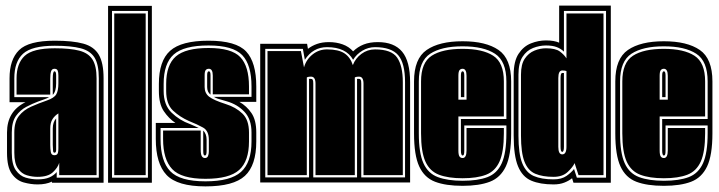

<svg xmlns="http://www.w3.org/2000/svg" viewBox="-20 -651 2560 684"><path d="M114 6Q90 6 64.5 -1Q39 -8 22 -32Q5 -56 5 -107V-179Q5 -255 71 -287H14V-372Q14 -439 48 -472.5Q82 -506 175 -506Q239 -506 277 -495.5Q315 -485 332 -456Q349 -427 349 -372V0H165V-4Q144 6 114 6ZM114 -12Q140 -12 156 -19Q172 -26 182 -38V-18H332V-372Q332 -421 317 -445.5Q302 -470 267.5 -479Q233 -488 175 -488Q93 -488 62 -459.5Q31 -431 31 -372V-305H155Q149 -301 138.5 -297.5Q128 -294 115 -289Q96 -282 74 -270.5Q52 -259 37 -238Q22 -217 22 -179V-107Q22 -65 36.5 -44.5Q51 -24 72 -18Q93 -12 114 -12ZM114 -21Q95 -21 76 -26.5Q57 -32 44 -50.5Q31 -69 31 -107V-179Q31 -217 47.5 -238Q64 -259 91 -271Q118 -283 147 -293Q173 -302 180.5 -315Q188 -328 188 -354V-382Q188 -393 185.5 -399.5Q183 -406 174 -406Q165 -406 162 -397Q159 -388 159 -371V-314H39V-372Q39 -425 68 -452Q97 -479 175 -479Q230 -479 262.5 -470.5Q295 -462 309.5 -439Q324 -416 324 -372V-27H191V-71Q186 -54 168.5 -37.5Q151 -21 114 -21ZM168 -313V-371Q168 -397 174 -397Q180 -397 180 -382V-354Q180 -325 168 -313ZM174 -98Q186 -98 187 -110Q188 -116 188 -123.5Q188 -131 188 -141V-247Q175 -239 167 -226.5Q159 -214 159 -193V-135Q159 -120 161 -109Q163 -98 174 -98ZM174 -107Q169 -107 169 -116L168 -135V-193Q168 -216 180 -229V-117Q180 -107 174 -107Z M365 0V-630H521V0ZM379 -18H507V-612H379ZM387 -27V-603H499V-27Z M712 13Q612 13 573.5 -27.5Q535 -68 535 -156V-213H605Q581 -229 563.5 -255Q546 -281 546 -327V-352Q546 -434 586 -470Q626 -506 723 -506Q821 -506 857 -467.5Q893 -429 893 -343V-288H833Q859 -273 876 -248Q893 -223 893 -179V-147Q893 -62 852.5 -24.5Q812 13 712 13ZM712 -5Q801 -5 838.5 -38.5Q876 -72 876 -147V-179Q876 -226 851 -252.5Q826 -279 788 -290L771 -295Q763 -297 755.5 -299.5Q748 -302 742 -306H876V-343Q876 -420 843 -454.5Q810 -489 723 -489Q635 -489 599 -457Q563 -425 563 -352V-327Q563 -277 591.5 -249.5Q620 -222 657 -209Q662 -207 673 -202Q684 -197 688 -195H552V-156Q552 -77 586.5 -41Q621 -5 712 -5ZM712 -14Q626 -14 593.5 -48.5Q561 -83 561 -156V-186H695V-118Q695 -101 699 -94.5Q703 -88 710 -88Q718 -88 721 -95Q724 -102 724 -112V-153Q724 -185 703.5 -196.5Q683 -208 653 -220Q621 -234 596.5 -257Q572 -280 572 -327V-352Q572 -420 606.5 -450Q641 -480 723 -480Q805 -480 836 -447.5Q867 -415 867 -343V-315H738V-382Q738 -406 724 -406Q717 -406 713 -401.5Q709 -397 709 -383V-341Q709 -319 725 -306.5Q741 -294 785 -280Q820 -269 843.5 -246.5Q867 -224 867 -179V-147Q867 -77 832 -45.5Q797 -14 712 -14ZM730 -314Q718 -323 718 -341V-383Q718 -397 724 -397Q730 -397 730 -383ZM710 -97Q707 -97 705.5 -100.5Q704 -104 704 -114V-186Q716 -174 716 -153V-112Q716 -97 710 -97Z M907 -1V-495H1074L1077 -477Q1091 -488 1109.5 -494.5Q1128 -501 1152 -501Q1178 -501 1200.5 -493Q1223 -485 1238 -468Q1254 -484 1275.5 -492.5Q1297 -501 1326 -501Q1384 -501 1412.5 -467Q1441 -433 1441 -358V-1ZM925 -19H1081V-370H1088Q1092 -370 1094 -367Q1096 -364 1096 -353V-19H1252V-370H1259Q1263 -370 1265 -367Q1267 -364 1267 -353V-19H1423V-358Q1423 -426 1398.5 -454.5Q1374 -483 1316 -483Q1292 -483 1271 -470.5Q1250 -458 1238 -438Q1213 -483 1145 -483Q1095 -483 1066 -438L1059 -477H925ZM933 -27V-469H1052L1063 -411Q1071 -439 1093.5 -457Q1116 -475 1145 -475Q1186 -475 1207 -461Q1228 -447 1237 -419Q1246 -443 1267.5 -459Q1289 -475 1316 -475Q1375 -475 1395 -445.5Q1415 -416 1415 -358V-27H1275V-353Q1275 -378 1259 -378Q1256 -378 1251.5 -377.5Q1247 -377 1244 -375V-27H1104V-353Q1104 -378 1088 -378Q1085 -378 1080.5 -377.5Q1076 -377 1073 -375V-27Z M1628 11Q1568 11 1530 -3.5Q1492 -18 1473.5 -58Q1455 -98 1455 -176V-361Q1455 -442 1500 -473Q1545 -504 1628 -504Q1711 -504 1756 -473Q1801 -442 1801 -361V-176Q1801 -98 1782 -58Q1763 -18 1725 -3.5Q1687 11 1628 11ZM1628 -7Q1682 -7 1716.5 -20Q1751 -33 1767.5 -69.5Q1784 -106 1784 -176V-204H1634V-115Q1634 -104 1632.5 -100.5Q1631 -97 1628 -97Q1622 -97 1622 -115V-227H1784V-361Q1784 -433 1743.5 -459.5Q1703 -486 1628 -486Q1553 -486 1512.5 -459.5Q1472 -433 1472 -361V-176Q1472 -106 1488.5 -69.5Q1505 -33 1540 -20Q1575 -7 1628 -7ZM1628 -16Q1577 -16 1544 -28.5Q1511 -41 1495.5 -75.5Q1480 -110 1480 -176V-361Q1480 -428 1518 -452.5Q1556 -477 1628 -477Q1699 -477 1737 -452.5Q1775 -428 1775 -361V-236H1613V-115Q1613 -99 1617 -93.5Q1621 -88 1628 -88Q1642 -88 1642 -115V-195H1775V-176Q1775 -110 1759.5 -75.5Q1744 -41 1711.5 -28.5Q1679 -16 1628 -16ZM1613 -296H1642V-381Q1642 -406 1628 -406Q1621 -406 1617 -401Q1613 -396 1613 -381ZM1622 -305V-382Q1622 -397 1628 -397Q1634 -397 1634 -382V-305Z M1952 6Q1904 6 1872.5 -7.5Q1841 -21 1825.5 -58.5Q1810 -96 1810 -168V-385Q1810 -433 1827.5 -459.5Q1845 -486 1871.5 -496.5Q1898 -507 1925 -507Q1954 -507 1972 -499V-631H2156V0H2023L2018 -16Q2007 -7 1990.5 -0.5Q1974 6 1952 6ZM1952 -12Q1981 -12 1998.5 -24.5Q2016 -37 2025 -49L2035 -18H2139V-612H1989V-467Q1979 -477 1964 -483Q1949 -489 1925 -489Q1902 -489 1879 -480Q1856 -471 1841.5 -448.5Q1827 -426 1827 -385V-168Q1827 -103 1840.5 -69.5Q1854 -36 1881.5 -24Q1909 -12 1952 -12ZM1952 -21Q1913 -21 1887 -32Q1861 -43 1848.5 -75Q1836 -107 1836 -168V-385Q1836 -422 1849.5 -442Q1863 -462 1883.5 -470.5Q1904 -479 1925 -479Q1959 -479 1974.5 -467.5Q1990 -456 1998 -443V-603H2130V-27H2041L2027 -70Q2021 -56 2002.5 -38.5Q1984 -21 1952 -21ZM1983 -101Q1998 -101 1998 -128V-398Q1995 -399 1991.5 -399.5Q1988 -400 1983 -400Q1969 -400 1969 -373V-128Q1969 -101 1983 -101ZM1983 -110Q1977 -110 1977 -128V-373Q1977 -391 1983 -391H1989V-128Q1989 -110 1983 -110Z M2345 11Q2285 11 2247 -3.5Q2209 -18 2190.5 -58Q2172 -98 2172 -176V-361Q2172 -442 2217 -473Q2262 -504 2345 -504Q2428 -504 2473 -473Q2518 -442 2518 -361V-176Q2518 -98 2499 -58Q2480 -18 2442 -3.5Q2404 11 2345 11ZM2345 -7Q2399 -7 2433.5 -20Q2468 -33 2484.5 -69.5Q2501 -106 2501 -176V-204H2351V-115Q2351 -104 2349.5 -100.5Q2348 -97 2345 -97Q2339 -97 2339 -115V-227H2501V-361Q2501 -433 2460.5 -459.5Q2420 -486 2345 -486Q2270 -486 2229.5 -459.5Q2189 -433 2189 -361V-176Q2189 -106 2205.5 -69.5Q2222 -33 2257 -20Q2292 -7 2345 -7ZM2345 -16Q2294 -16 2261 -28.5Q2228 -41 2212.5 -75.5Q2197 -110 2197 -176V-361Q2197 -428 2235 -452.5Q2273 -477 2345 -477Q2416 -477 2454 -452.5Q2492 -428 2492 -361V-236H2330V-115Q2330 -99 2334 -93.5Q2338 -88 2345 -88Q2359 -88 2359 -115V-195H2492V-176Q2492 -110 2476.5 -75.5Q2461 -41 2428.5 -28.5Q2396 -16 2345 -16ZM2330 -296H2359V-381Q2359 -406 2345 -406Q2338 -406 2334 -401Q2330 -396 2330 -381ZM2339 -305V-382Q2339 -397 2345 -397Q2351 -397 2351 -382V-305Z"/></svg>

Font: Alumni Sans Collegiate One
Style: Regular
Weight: 400
Designer: Robert E. Leuschke
Foundry: Robert E. Leuschke
Version: Version 1.100